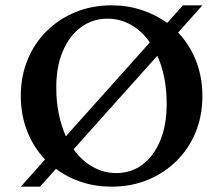

<svg xmlns="http://www.w3.org/2000/svg" viewBox="-20 -690 836 720"><path d="M58 10 149 -92Q106 -137 82 -198Q58 -259 58 -330Q58 -404 83.5 -466Q109 -528 155 -573.5Q201 -619 263 -644.5Q325 -670 398 -670Q458 -670 511 -652.5Q564 -635 607 -604L666 -670H739L648 -568Q691 -523 715 -462Q739 -401 739 -330Q739 -256 713.5 -194Q688 -132 642 -86.5Q596 -41 534 -15.5Q472 10 398 10Q338 10 285 -7.5Q232 -25 190 -57L130 10ZM191 -362Q191 -309 200.5 -263Q210 -217 227 -179L542 -531Q512 -574 471 -597Q430 -620 383 -620Q328 -620 284.5 -588.5Q241 -557 216 -499Q191 -441 191 -362ZM416 -41Q472 -41 514.5 -73Q557 -105 581 -163Q605 -221 605 -300Q605 -353 596 -398.5Q587 -444 570 -481L256 -130Q286 -88 327.5 -64.5Q369 -41 416 -41Z"/></svg>

Font: Spectral SemiBold
Style: Regular
Weight: 600
Designer: Jean-Baptiste Levee
Foundry: Production Type
Version: Version 2.001